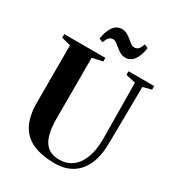

<svg xmlns="http://www.w3.org/2000/svg" viewBox="-223 -1093 1134 1236"><g transform="rotate(30 344.5 -475.0)"><path d="M376.5 8.5Q279 8.5 213 -20Q147 -48.5 113.5 -111Q80 -173.5 80 -275.5V-699.5L12 -716.5V-743H318V-716.5L241 -699.5V-247Q241 -185 251 -142.8Q261 -100.5 280 -74.8Q299 -49 326.5 -37.8Q354 -26.5 388.5 -26.5Q440.5 -26.5 480.8 -55.2Q521 -84 543.8 -141.2Q566.5 -198.5 566.5 -284.5L562.5 -699.5L490 -716.5V-743H680.5V-716.5L617.5 -699.5L613 -287Q613 -206 594.5 -149.5Q576 -93 543.2 -58.2Q510.5 -23.5 467.8 -7.5Q425 8.5 376.5 8.5ZM426.5 -808Q404.5 -808 387.5 -817.8Q370.5 -827.5 356.2 -840Q342 -852.5 328.8 -862.2Q315.5 -872 301 -872Q283.5 -872 272.2 -859.8Q261 -847.5 250.5 -820.5L223.5 -832Q231 -888 255.2 -922.8Q279.5 -957.5 318.5 -957.5Q340.5 -957.5 357.8 -948Q375 -938.5 389.2 -926Q403.5 -913.5 416.8 -903.8Q430 -894 444 -894Q462 -894 473.2 -905.2Q484.5 -916.5 495 -945L521.5 -933.5Q514.5 -876.5 490.2 -842.2Q466 -808 426.5 -808Z"/></g></svg>

Font: Merriweather 120pt
Style: Bold
Weight: 700
Designer: Eben Sorkin
Foundry: Eben Sorkin
Version: Version 2.100